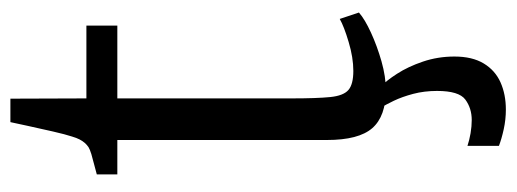

<svg xmlns="http://www.w3.org/2000/svg" viewBox="-324 -410 969 360"><g transform="rotate(-90 160.0 -230.5)"><path d="M170.5 9Q121.5 9 99.2 -16.5Q77 -42 77 -101.5V-494.5H12.5V-533Q21 -535.5 31.2 -538Q41.5 -540.5 50.5 -543.2Q59.5 -546 63.5 -548.5Q68 -551.5 71.5 -555.5Q75 -559.5 78 -565.2Q81 -571 83.5 -579.5Q87.5 -591.5 93 -615.5Q98.5 -639.5 103.5 -662.5Q108.5 -685.5 110.5 -695H154.5L155 -552.5H291.5V-494.5H155V-168Q155 -120.5 157.5 -95.5Q160 -70.5 170.8 -61.2Q181.5 -52 206.5 -52Q231.5 -52 260.8 -60.8Q290 -69.5 304 -77.5L316 -41.5Q303.5 -30.5 278.5 -19Q253.5 -7.5 224.5 0.8Q195.5 9 170.5 9ZM134 234Q115.5 234 97.2 230Q79 226 66 221V162Q76.5 165.5 89.5 167.8Q102.5 170 114.5 170Q136.5 170 152.8 158Q169 146 169 105Q169 81 163.5 60.2Q158 39.5 150.5 23.8Q143 8 137.5 0L160 -6L177.5 0Q188 9.5 201.2 30Q214.5 50.5 224 78.5Q233.5 106.5 233.5 137.5Q233.5 171 220.5 192.5Q207.5 214 185 224Q162.5 234 134 234Z"/></g></svg>

Font: Merriweather 24pt SemiCondensed Light
Style: Regular
Weight: 300
Width: 4
Designer: Eben Sorkin
Foundry: Eben Sorkin
Version: Version 2.100